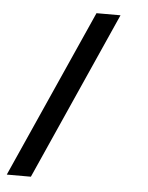

<svg xmlns="http://www.w3.org/2000/svg" viewBox="-103 -346 476 619"><g transform="rotate(5 135.5 -37.0)"><path d="M19.8 234.8 262.3 -308.8H184.6L-58.2 234.8Z"/></g></svg>

Font: Estedad-FD VF
Style: Regular
Weight: 100
Designer: Amin Abedi
Version: Version 7.3